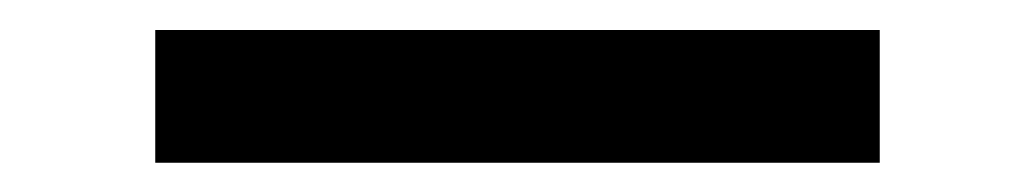

<svg xmlns="http://www.w3.org/2000/svg" viewBox="-20 -20 690 128"><path d="M83.5 88.5V0H566.5V88.5Z"/></svg>

Font: Azeret Mono Thin
Style: Regular
Weight: 100
Designer: Martin Vácha
Foundry: Displaay
Version: Version 1.002